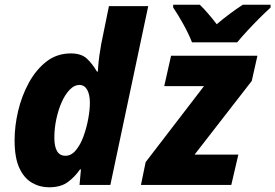

<svg xmlns="http://www.w3.org/2000/svg" viewBox="-20 -786 1170 816"><path d="M188 10Q149 10 115.5 -9.5Q82 -29 62 -72.5Q42 -116 42 -190Q42 -250 57 -314Q72 -378 102.5 -434Q133 -490 177.5 -524.5Q222 -559 281 -559Q325 -559 348.5 -537.5Q372 -516 392 -482H396Q396 -486 397.5 -506Q399 -526 402.5 -551Q406 -576 410 -598L443 -760H610L449 0H318L324 -66H320Q298 -34 268 -12Q238 10 188 10ZM258 -124Q283 -124 302.5 -147.5Q322 -171 335 -207Q348 -243 355 -281Q362 -319 362 -349Q362 -384 350.5 -404.5Q339 -425 317 -425Q296 -425 276.5 -405Q257 -385 242.5 -352.5Q228 -320 219.5 -280.5Q211 -241 211 -201Q211 -124 258 -124ZM579 0 599 -97 847 -420H678L707 -549H1074L1050 -442L807 -129H993L963 0ZM796 -606Q783 -640 759.5 -682.5Q736 -725 716 -754V-766H829Q845 -751 866 -726.5Q887 -702 901 -683Q928 -706 955.5 -726.5Q983 -747 1012 -766H1130V-754Q1108 -734 1082 -708Q1056 -682 1031 -655Q1006 -628 988 -606Z"/></svg>

Font: Noto Sans Disp ExtBd
Style: Italic
Weight: 800
Italic angle: -12°
Designer: Monotype Design Team
Foundry: Monotype Imaging Inc.
Version: Version 2.000;GOOG;noto-source:20170915:90ef993387c0